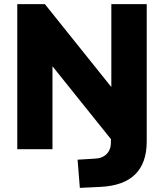

<svg xmlns="http://www.w3.org/2000/svg" viewBox="-20 -725 797 933"><path d="M693 -705V-38Q693 171 471 183L368 188L357 51L439 46Q477 45 498 23.5Q519 2 519 -32V-49L235 -403V0H64V-705H198L521 -302V-705Z"/></svg>

Font: wassup Sans
Style: Black
Weight: 900
Version: Version 2.001